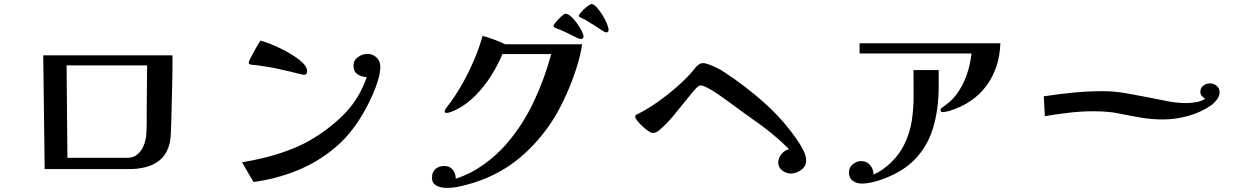

<svg xmlns="http://www.w3.org/2000/svg" viewBox="-20 -884 6040 937"><path d="M305 -565 309 -114H603Q633 -114 653 -132.5Q673 -151 683 -178Q693 -205 694 -230Q696 -259 696 -289Q696 -319 696 -348Q697 -403 697 -457Q697 -511 698 -565ZM822 -614Q822 -535 820 -454.5Q818 -374 816 -294Q815 -265 813.5 -228.5Q812 -192 802 -165Q788 -125 758.5 -101.5Q729 -78 691.5 -68.5Q654 -59 615 -59H198L191 -614Z M1836 -559Q1836 -530 1825 -493Q1814 -456 1798 -420.5Q1782 -385 1768 -359Q1739 -304 1702 -255Q1665 -206 1617 -165Q1532 -93 1429 -51.5Q1326 -10 1217 4L1161 -92Q1212 -100 1271 -114.5Q1330 -129 1387.5 -150.5Q1445 -172 1489 -197Q1585 -252 1659 -326.5Q1733 -401 1770 -508Q1745 -508 1725 -521.5Q1705 -535 1705 -563Q1705 -590 1727 -605.5Q1749 -621 1773 -621Q1800 -621 1818 -603Q1836 -585 1836 -559ZM1479 -537Q1479 -519 1462 -519Q1461 -519 1459.5 -519.5Q1458 -520 1456 -520Q1425 -528 1394.5 -535Q1364 -542 1332 -549Q1310 -554 1288 -557.5Q1266 -561 1244 -564Q1235 -566 1225.5 -566.5Q1216 -567 1207 -568Q1201 -570 1197.5 -571Q1194 -572 1194 -579Q1194 -584 1201.5 -598.5Q1209 -613 1219 -631.5Q1229 -650 1238 -665Q1247 -680 1251 -686Q1267 -682 1294.5 -671.5Q1322 -661 1353.5 -645.5Q1385 -630 1413.5 -611.5Q1442 -593 1460.5 -574Q1479 -555 1479 -537Z M2821 -668Q2813 -613 2792 -548Q2771 -483 2743 -421Q2715 -359 2686 -311Q2616 -198 2519 -116Q2422 -34 2294 7Q2262 17 2228 25Q2194 33 2160 33Q2145 33 2128 29Q2111 25 2099.5 14Q2088 3 2088 -16Q2088 -44 2105 -59Q2122 -74 2149 -74Q2175 -74 2189.5 -55.5Q2204 -37 2204 -12Q2274 -34 2339 -80Q2404 -126 2451 -181Q2531 -273 2585 -388Q2639 -503 2670 -620H2432Q2411 -569 2377.5 -515.5Q2344 -462 2300 -417.5Q2256 -373 2205 -348Q2197 -344 2183 -338.5Q2169 -333 2159 -333Q2150 -333 2150 -341Q2150 -345 2152 -347Q2153 -349 2154 -351.5Q2155 -354 2156 -355Q2181 -386 2202 -418.5Q2223 -451 2242 -485Q2271 -538 2295 -594.5Q2319 -651 2335 -709Q2364 -701 2395 -689.5Q2426 -678 2445 -668ZM2828 -704Q2828 -701 2824 -697.5Q2820 -694 2817 -694Q2806 -694 2797 -699Q2776 -710 2745.5 -724.5Q2715 -739 2692 -747Q2689 -749 2685 -751Q2681 -753 2681 -757Q2681 -762 2693 -776.5Q2705 -791 2719.5 -804Q2734 -817 2740 -817Q2751 -817 2766 -804Q2781 -791 2795 -771.5Q2809 -752 2818.5 -733.5Q2828 -715 2828 -704ZM2950 -738Q2950 -726 2939 -726Q2933 -726 2924.5 -731.5Q2916 -737 2911 -740Q2895 -751 2878.5 -761.5Q2862 -772 2845 -782Q2838 -787 2831 -790Q2824 -793 2816 -797Q2813 -799 2809 -801Q2805 -803 2805 -807Q2805 -813 2817.5 -826.5Q2830 -840 2845 -852Q2860 -864 2867 -864Q2878 -864 2892 -848.5Q2906 -833 2919.5 -811.5Q2933 -790 2941.5 -769.5Q2950 -749 2950 -738Z M3914 -100Q3914 -72 3889.5 -54.5Q3865 -37 3839 -37Q3817 -37 3797.5 -52Q3778 -67 3778 -90Q3778 -113 3793.5 -132Q3809 -151 3831 -156Q3815 -171 3799.5 -186Q3784 -201 3767 -215Q3718 -257 3665 -294Q3612 -331 3560 -370Q3529 -393 3490.5 -420Q3452 -447 3417 -463Q3408 -467 3398 -467Q3390 -467 3376 -452Q3362 -437 3348.5 -420Q3335 -403 3329 -396Q3299 -359 3267.5 -320.5Q3236 -282 3199 -250Q3194 -245 3188 -242Q3178 -235 3164 -235Q3158 -235 3144 -244.5Q3130 -254 3115.5 -267.5Q3101 -281 3090.5 -294Q3080 -307 3080 -313Q3080 -322 3087.5 -325.5Q3095 -329 3101 -332Q3144 -354 3194 -389.5Q3244 -425 3290 -466Q3336 -507 3366 -544Q3370 -549 3373 -553Q3376 -557 3380 -561Q3388 -568 3394.5 -572Q3401 -576 3411 -576Q3422 -576 3441 -569Q3460 -562 3479 -552.5Q3498 -543 3507 -537Q3614 -468 3711 -381.5Q3808 -295 3879 -188Q3891 -170 3902.5 -146.5Q3914 -123 3914 -100Z M4561 -463Q4561 -353 4534.5 -262.5Q4508 -172 4445 -106.5Q4382 -41 4271 -4Q4253 2 4229 7Q4205 12 4186 12Q4161 12 4142 -1.5Q4123 -15 4123 -43Q4123 -67 4142 -82.5Q4161 -98 4183 -98Q4210 -98 4226.5 -78Q4243 -58 4243 -32Q4290 -53 4330.5 -93Q4371 -133 4393 -179Q4421 -236 4430 -296.5Q4439 -357 4438.5 -419Q4438 -481 4438 -542H4561ZM4862 -673Q4858 -552 4794 -465.5Q4730 -379 4614 -343Q4607 -341 4596.5 -339Q4586 -337 4578 -337Q4574 -337 4572 -340.5Q4570 -344 4570 -348Q4570 -353 4574 -356Q4578 -359 4581 -361Q4600 -375 4616.5 -389Q4633 -403 4647 -422Q4679 -465 4697.5 -518Q4716 -571 4721 -623H4175V-673Z M5932 -433Q5932 -416 5919 -398.5Q5906 -381 5892 -371Q5842 -336 5779.5 -318.5Q5717 -301 5656 -301Q5603 -301 5551 -309.5Q5499 -318 5447 -329Q5415 -336 5382 -338.5Q5349 -341 5317 -341Q5257 -341 5197.5 -334Q5138 -327 5079 -317L5074 -414Q5146 -425 5217.5 -432Q5289 -439 5362 -439Q5419 -439 5476 -429Q5533 -419 5588 -408Q5633 -399 5678.5 -390Q5724 -381 5770 -381Q5791 -381 5818 -385.5Q5845 -390 5862 -403Q5853 -406 5845.5 -415.5Q5838 -425 5838 -435Q5838 -455 5852 -466Q5866 -477 5885 -477Q5904 -477 5918 -465Q5932 -453 5932 -433Z"/></svg>

Font: Kaisei Decol
Style: Bold
Weight: 700
Designer: Font-Kai, 金井和夫
Foundry: KAZUO KANAI
Version: Version 5.003